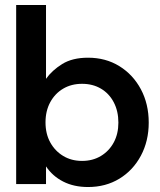

<svg xmlns="http://www.w3.org/2000/svg" viewBox="-20 -740 642 772"><path d="M334 12Q277 12 234 -10Q191 -32 165 -71V0H45V-720H165V-423Q189 -457 230 -482.5Q271 -508 334 -508Q405 -508 460 -474Q515 -440 546.5 -381Q578 -322 578 -247Q578 -173 546.5 -114Q515 -55 460 -21.5Q405 12 334 12ZM310 -93Q353 -93 386 -113Q419 -133 437.5 -167.5Q456 -202 456 -247Q456 -293 437.5 -328.5Q419 -364 386 -383.5Q353 -403 310 -403Q267 -403 234 -383.5Q201 -364 182 -329Q163 -294 163 -248Q163 -202 182 -167.5Q201 -133 234 -113Q267 -93 310 -93Z"/></svg>

Font: Host Grotesk Light SemiBold
Style: Regular
Weight: 600
Version: Version 1.003